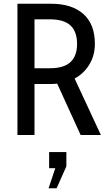

<svg xmlns="http://www.w3.org/2000/svg" viewBox="-20 -720 581 1024"><path d="M73 -700H253Q363 -700 424.5 -645.5Q486 -591 486 -486Q486 -426 457.5 -377.5Q429 -329 378 -301L518 0H410L285 -274Q269 -272 252 -272H164V0H73ZM245 -356Q321 -356 356 -389Q391 -422 391 -486Q391 -551 356 -584Q321 -617 245 -617H164V-356ZM239 284 275 177H242V91H334V167L282 284Z"/></svg>

Font: Cabin Condensed
Style: Regular
Weight: 400
Width: 3
Designer: Pablo Impallari
Foundry: Pablo Impallari. http://www.impallari.com Igino Marini. http://www.ikern.com
Version: Version 2.200